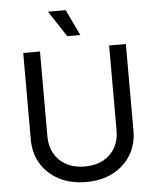

<svg xmlns="http://www.w3.org/2000/svg" viewBox="-62 -994 868 1059"><g transform="rotate(-5 372.0 -465.0)"><path d="M372.6 11.7Q286.6 11.7 222.4 -22Q158.2 -55.7 123 -114.3Q87.9 -172.9 87.9 -247.6V-727.5H180.7V-254.9Q180.7 -202.6 203.9 -161.9Q227.1 -121.1 270 -97.7Q313 -74.2 372.6 -74.2Q432.1 -74.2 474.9 -97.7Q517.6 -121.1 540.5 -161.9Q563.5 -202.6 563.5 -254.9V-727.5H656.2V-247.6Q656.2 -172.9 621.1 -114.3Q585.9 -55.7 522.2 -22Q458.5 11.7 372.6 11.7ZM337.9 -798.8 243.7 -942.4H341.8L410.2 -798.8Z"/></g></svg>

Font: Inter-Regular
Style: Regular
Weight: 400
Designer: Rasmus Andersson
Foundry: rsms
Version: Version 4.000;git-a52131595